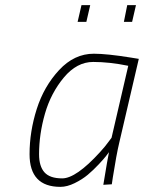

<svg xmlns="http://www.w3.org/2000/svg" viewBox="-20 -718 560 747"><path d="M282 -633 297 -698H331L316 -633ZM462 -633 475 -698H509L494 -633ZM215 9Q95 9 95 -118Q95 -206 123 -294Q151 -382 210 -445.5Q269 -509 345 -509Q396 -509 489 -494L520 -489L444 -163Q433 -117 419 -28L415 -1L382 1Q399 -103 404 -126Q400 -121 393 -111.5Q386 -102 364.5 -79Q343 -56 321.5 -38Q300 -20 270.5 -5.5Q241 9 215 9ZM479 -462Q406 -477 342.5 -477Q279 -477 228.5 -416.5Q178 -356 155 -276Q132 -196 132 -118Q132 -71 153 -47.5Q174 -24 222 -24Q276 -24 369 -126Q390 -149 402 -166L414 -182Z"/></svg>

Font: Titillium Web ExtraLight
Style: Italic
Weight: 275
Italic angle: -13°
Version: Version 1.002;PS 57.000;hotconv 1.0.70;makeotf.lib2.5.55311